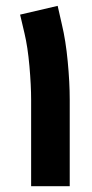

<svg xmlns="http://www.w3.org/2000/svg" viewBox="-20 -640 317 660"><path d="M219.7 -297Q219.7 -356.8 212.8 -428.7Q206 -500.6 192.9 -555.2L178.2 -619.9L49.1 -589.7L64.2 -525.4Q75.3 -479.1 81.2 -412.5Q87 -345.8 87 -297V0H219.7Z"/></svg>

Font: Arad-VF Thin Dots1
Style: Regular
Weight: 100
Designer: Mohammad Darvishi
Version: Version 1.000;August 30, 2024;FontCreator 15.0.0.2992 64-bit